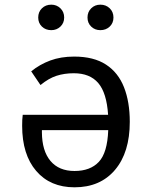

<svg xmlns="http://www.w3.org/2000/svg" viewBox="-20 -795 655 827"><path d="M299.5 -551.3Q383.6 -551.3 436.4 -516.9Q489.2 -482.6 514.1 -419.2Q539 -355.9 539 -270.3Q539 -138.5 475.4 -63.3Q411.8 11.8 301 11.8Q196.4 11.8 135.9 -58.7Q75.4 -129.2 75.4 -253.3Q75.4 -266.7 75.9 -278.2Q76.4 -289.7 77.9 -300.5H445.6Q439.5 -394.9 403.3 -437.2Q367.2 -479.5 297.9 -479.5Q257.4 -479.5 223.3 -468.5Q189.2 -457.4 154.4 -428.7L114.4 -487.7Q150.8 -517.4 196.4 -534.4Q242.1 -551.3 299.5 -551.3ZM301 -58.5Q368.7 -58.5 405.6 -97.7Q442.6 -136.9 446.2 -234.4H160.5V-225.1Q161 -145.1 197.4 -101.8Q233.8 -58.5 301 -58.5ZM201 -665.1Q176.4 -665.1 160.5 -680.5Q144.6 -695.9 144.6 -719.5Q144.6 -743.6 160.5 -759.2Q176.4 -774.9 201 -774.9Q224.1 -774.9 240.3 -759.2Q256.4 -743.6 256.4 -719.5Q256.4 -695.9 240.3 -680.5Q224.1 -665.1 201 -665.1ZM412.3 -665.1Q388.7 -665.1 372.8 -680.5Q356.9 -695.9 356.9 -719.5Q356.9 -743.6 372.8 -759.2Q388.7 -774.9 412.3 -774.9Q436.4 -774.9 452.6 -759.2Q468.7 -743.6 468.7 -719.5Q468.7 -695.9 452.6 -680.5Q436.4 -665.1 412.3 -665.1Z"/></svg>

Font: FiraCode Nerd Font
Style: Regular
Weight: 400
Designer: Carrois Corporate, Edenspiekermann AG, Nikita Prokopov
Foundry: Carrois Corporate, Edenspiekermann AG, Nikita Prokopov
Version: Version 6.002;Nerd Fonts 3.4.0